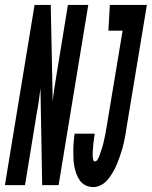

<svg xmlns="http://www.w3.org/2000/svg" viewBox="-66 -755 619 783"><path d="M-46 0 75 -735H141L149 -340Q151 -365 155 -390.5Q159 -416 163 -441L211 -735H294L173 0H106L99 -395Q96 -370 92.5 -344.5Q89 -319 84 -294L36 0ZM315 8Q298 8 283.5 1Q269 -6 260 -18.5Q251 -31 245.5 -46Q240 -61 237 -77Q234 -93 233.5 -109.5Q233 -126 233 -142.5Q233 -159 234.5 -176Q236 -193 238 -210H320Q320 -205 319 -200.5Q318 -196 317.5 -191Q317 -186 316.5 -181Q316 -176 315 -171Q314 -166 314 -161Q314 -156 313.5 -151Q313 -146 312.5 -141Q312 -136 312 -131.5Q312 -127 312 -122Q312 -117 312.5 -112Q313 -107 314.5 -102Q316 -97 321 -97Q327 -97 331 -103Q335 -109 337.5 -114.5Q340 -120 341.5 -125.5Q343 -131 345 -136.5Q347 -142 349 -148Q351 -154 352.5 -159.5Q354 -165 355.5 -170.5Q357 -176 358 -182Q359 -188 360.5 -193.5Q362 -199 363 -205Q364 -211 365 -216.5Q366 -222 367 -228Q368 -234 369 -239.5Q370 -245 371 -251L434 -630H376L382 -735H533L450 -234Q448 -220 445.5 -205.5Q443 -191 440 -177Q437 -163 433 -149Q429 -135 424 -121Q419 -107 414 -93.5Q409 -80 402 -66.5Q395 -53 386.5 -40Q378 -27 368 -16.5Q358 -6 343.5 1Q329 8 315 8Z"/></svg>

Font: Iosevka Curly Extrabold
Style: Italic
Weight: 800
Italic angle: -9°
Monospace: yes
Designer: Belleve Invis
Foundry: Belleve Invis
Version: Version 22.1.2; ttfautohint (v1.8.4)